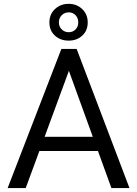

<svg xmlns="http://www.w3.org/2000/svg" viewBox="-20 -961 701 981"><path d="M480.5 -189.5H181.2L111.3 0H19L293.5 -710.9H371.6L641.6 0H549.3ZM208 -262.2H454.1L332 -599.1ZM232.4 -846.7Q232.4 -887.7 260.7 -914.6Q289.1 -941.4 331.1 -941.4Q372.1 -941.4 400.1 -914.6Q428.2 -887.7 428.2 -846.7Q428.2 -804.7 400.4 -779.1Q372.6 -753.4 331.1 -753.4Q288.6 -753.4 260.5 -779.1Q232.4 -804.7 232.4 -846.7ZM280.8 -846.7Q280.8 -825.2 295.4 -810.8Q310.1 -796.4 331.1 -796.4Q352.1 -796.4 366 -810.5Q379.9 -824.7 379.9 -846.7Q379.9 -868.7 366 -883.3Q352.1 -897.9 331.1 -897.9Q310.1 -897.9 295.4 -883.3Q280.8 -868.7 280.8 -846.7Z"/></svg>

Font: Roboto Web
Style: Regular
Weight: 400
Designer: Google
Version: Version 1.200310; 2013